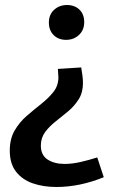

<svg xmlns="http://www.w3.org/2000/svg" viewBox="-20 -563 472 766"><path d="M316 -475Q316 -443 295 -423.5Q274 -404 244 -404Q213 -404 194 -423Q175 -442 175 -473Q175 -505 196 -524Q217 -543 247 -543Q278 -543 297 -524.5Q316 -506 316 -475ZM304 -294Q307 -278 309 -261Q311 -244 311 -232Q311 -194 294 -167Q277 -140 252 -119Q227 -98 202 -78.5Q177 -59 160 -36Q143 -13 143 18Q143 56 170 73.5Q197 91 238 91Q267 91 300.5 83.5Q334 76 368 65L394 144Q298 183 205 183Q153 183 111 168.5Q69 154 44 122Q19 90 19 38Q19 -9 38.5 -42.5Q58 -76 87 -101Q116 -126 144.5 -148.5Q173 -171 193 -196Q213 -221 213 -255Q213 -261 212 -270.5Q211 -280 211 -288Z"/></svg>

Font: Bitter SemiBold
Style: Regular
Weight: 600
Designer: Sol Matas, and Bitter project Authors
Foundry: Sol Matas
Version: Version 2.001